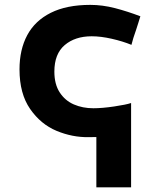

<svg xmlns="http://www.w3.org/2000/svg" viewBox="-20 -576 640 807"><path d="M62 -284.5Q62 -367.5 94.5 -428.2Q127 -489 193.5 -522.2Q260 -555.5 359.5 -555.5Q410.5 -555.5 463.5 -541.8Q516.5 -528 570 -507.5Q566 -493 561.2 -479.2Q556.5 -465.5 552.5 -452Q538.5 -413 532.5 -387.5Q496 -402.5 450 -413Q404 -423.5 365.5 -423.5Q295.5 -423.5 252 -386.5Q208.5 -349.5 208.5 -275Q208.5 -222 231 -187.5Q253.5 -153 290.5 -137Q327.5 -121 372.5 -121Q409 -121 459.8 -128.5Q510.5 -136 531 -143V211.5H385V0L352.5 0.5Q284 1.5 217.8 -26Q151.5 -53.5 106.8 -117.8Q62 -182 62 -284.5Z"/></svg>

Font: JuliaMono ExtraBold
Style: Regular
Weight: 800
Monospace: yes
Designer: cormullion
Foundry: corm
Version: Version 0.055; ttfautohint (v1.8.4)